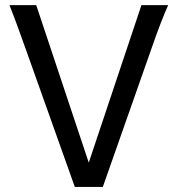

<svg xmlns="http://www.w3.org/2000/svg" viewBox="-20 -733 707 753"><path d="M639.6 -712.9Q632.8 -697.8 626 -681.4Q619.1 -665 611.1 -644.3Q603 -623.5 593.3 -596.9Q583.5 -570.3 571.3 -534.7L383.3 0H273.4L83 -534.7Q70.3 -569.8 60.8 -596.4Q51.3 -623 43.5 -644Q35.6 -665 29.3 -681.4Q22.9 -697.8 17.1 -712.9H122.1L328.1 -95.2L534.7 -712.9Z"/></svg>

Font: Andika APac
Style: Regular
Weight: 400
Designer: Victor Gaultney, Annie Olsen, Julie Remington, Don Collingsworth, Eric Hays, Becca Hirsbrunner
Foundry: SIL International
Version: Version 5.000